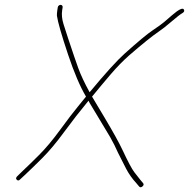

<svg xmlns="http://www.w3.org/2000/svg" viewBox="-20 -716 781 793"><path d="M739.2 -677C734.5 -685 718.2 -677 690.4 -653L659.1 -626C649.9 -618 633.9 -606.4 611.3 -591.3C588.6 -576.2 549.7 -543.9 494.5 -494.3C463.5 -466.6 415.4 -413.5 350.1 -335C329 -373.4 313.4 -406.8 303.1 -435.1C294.4 -459.1 280.3 -500.2 261 -558.5C254.9 -576.8 248.6 -596.3 242.2 -616.8C235.8 -637.4 234 -656.4 236.8 -674L238.7 -686C239.1 -688.7 238.4 -691 236.8 -693C235.1 -695 232.9 -696 230.2 -696C227.6 -696 225.1 -695 222.8 -693C220.4 -691 219.1 -688.7 218.7 -686L216.8 -674C215.4 -665.3 214.8 -657.7 215.1 -651C218.8 -625 234.1 -571.5 261.2 -490.5C285.9 -416.5 310.5 -358.7 335.2 -317C331.8 -312.3 320.8 -298.8 302.3 -276.5C283.8 -254.2 259.2 -222 228.5 -180C197.9 -138 168.7 -103.2 141 -75.5C113.2 -47.8 91.2 -26.3 74.7 -11L51.1 12C45.6 17.3 45 22.2 49.3 26.5C53.6 30.8 58.2 30.3 63 25L87.7 2C104.1 -13.3 126.4 -35 154.5 -63C182.6 -91 212.6 -126.8 244.5 -170.3C276.4 -213.8 310 -257 345.5 -300C347 -296.7 348.7 -293.5 350.5 -290.4C352.4 -287.4 380.5 -240.6 434.8 -150C447.3 -128 458.2 -106.3 467.5 -85C478.1 -63.7 489.1 -42 500.4 -20.1C511.7 1.8 526.1 22.2 543.5 41L554.4 54C558.4 58.7 563 58.7 568.4 54C573.9 49.3 574.6 44.7 570.7 40L559.7 27C553 19 544.5 8.2 534.3 -5.4C524.1 -18.9 508.1 -49.2 486.2 -96C472.7 -125 447.7 -170.2 411.2 -231.5C396.7 -255.8 385.2 -275 376.8 -289C368.3 -303 362.8 -312.3 360.2 -317C385.8 -348.3 411.3 -378.8 436.7 -408.5C462.1 -438.2 487.5 -464.3 513.1 -487C569.5 -535.7 609.6 -568 633.5 -584C648.4 -594 666.6 -608.3 688.1 -626.8C709.6 -645.4 725.2 -657.4 735 -663C741 -667 742.4 -671.7 739.2 -677Z"/></svg>

Font: Proton
Style: RgIt
Weight: 500
Version: Version 1.017